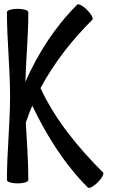

<svg xmlns="http://www.w3.org/2000/svg" viewBox="-20 -858 545 915"><path d="M13 -800C13 -667 28 -533 28 -400C28 -267 13 -133 13 0C13 9 36 16 64 16C92 16 115 9 115 0C115 -91 108 -182 103 -273C112 -301 122 -328 134 -354C202 -212 287 -76 399 36C405 42 426 31 446 11C466 -9 477 -30 471 -36C352 -155 244 -286 173 -438C237 -558 323 -667 420 -764C426 -770 415 -791 395 -811C375 -831 354 -842 348 -836C242 -730 161 -604 101 -468C104 -578 115 -689 115 -800C115 -809 92 -816 64 -816C36 -816 13 -809 13 -800Z"/></svg>

Font: Nupuram Condensed Medium
Style: Regular
Weight: 500
Width: 3
Designer: Santhosh Thottingal (santhosh.thottingal@gmail.com)
Foundry: SMC
Version: Version 1.000